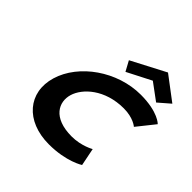

<svg xmlns="http://www.w3.org/2000/svg" viewBox="-277 -1381 1639 1639"><g transform="rotate(45 542.5 -561.5)"><path d="M525.1 -976 574.5 -885 793.1 -997 944.7 -885 1049.8 -976 835.3 -1138ZM640.1 -170C756.3 -170 843 -221 843 -221L875.1 -61C875.1 -61 760.4 15 549.7 15C267.7 15 108.5 -175 179.1 -411C250 -648 522.3 -840 805.4 -840C1016.1 -840 1085.4 -764 1085.4 -764L957.5 -604C957.5 -604 901.3 -655 785.2 -655C556.5 -655 416.6 -523 383.7 -413C350.5 -302 411.4 -170 640.1 -170Z"/></g></svg>

Font: Hussar
Style: BdSuprExtOblThree
Weight: 700
Foundry: Cannot Into Space Fonts
Version: Version 2.00